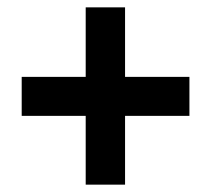

<svg xmlns="http://www.w3.org/2000/svg" viewBox="-20 -615 575 522"><path d="M213 -113H320V-300H495V-406H320V-595H213V-406H39V-300H213Z"/></svg>

Font: Noto Sans Malayalam SemiCondensed
Style: Bold
Weight: 700
Width: 4
Designer: Jelle Bosma - Monotype Design Team
Foundry: Monotype Imaging Inc.
Version: Version 2.104